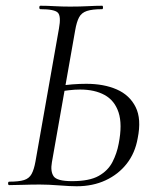

<svg xmlns="http://www.w3.org/2000/svg" viewBox="-20 -645 534 669"><path d="M247 4Q224.4 4 186.3 1Q148.2 -2 119 -2Q88.4 -2 60.6 -1Q32.8 0 12.2 0Q8.2 0 8.2 -6Q8.2 -12 12.2 -12Q45.8 -12 63.7 -17.6Q81.6 -23.2 90.1 -38.8Q98.6 -54.4 103.6 -82.4L185.4 -545.4Q193.4 -588.6 181.6 -600.8Q169.8 -613 121 -613Q117 -613 117 -619Q117 -625 121 -625Q144 -625 169.8 -623.5Q195.6 -622 224.2 -622Q258.2 -622 286.6 -623.5Q315 -625 336 -625Q339 -625 339 -619Q339 -613 336 -613Q301.6 -613 282.8 -606.8Q264 -600.6 255.5 -584.6Q247 -568.6 242 -539.6L160.8 -79.4Q155.2 -48 166.8 -30.9Q178.4 -13.8 231 -13.8Q291.4 -13.8 323.9 -32.1Q356.4 -50.4 371.9 -80.6Q387.4 -110.8 393.6 -144.6Q406.8 -212 393.1 -253.4Q379.4 -294.8 344.7 -313.9Q310 -333 259.2 -333Q240 -333 220.4 -330.6Q200.8 -328.2 180.2 -325.4L181 -344.8Q208 -349.2 232.7 -351.1Q257.4 -353 280.6 -353Q342.2 -353 387 -333.3Q431.8 -313.6 452.6 -272Q473.4 -230.4 459.8 -163.4Q450.8 -111.8 421.6 -74.6Q392.4 -37.4 347.8 -16.7Q303.2 4 247 4Z"/></svg>

Font: Cormorant Infant Light
Style: Italic
Weight: 300
Italic angle: -10°
Designer: Christian Thalmann (Catharsis Fonts)
Foundry: Catharsis Fonts
Version: Version 4.001